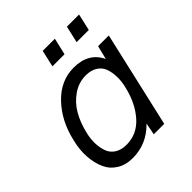

<svg xmlns="http://www.w3.org/2000/svg" viewBox="-184 -786 921 921"><g transform="rotate(-45 277.0 -325.5)"><path d="M331.5 -659.7 311.5 -574.2H229.5L249 -659.7ZM495.6 -659.7 476.1 -574.2H393.6L413.1 -659.7ZM452.6 -487.8H525.4L413.6 0H342.8L354.5 -61Q286.1 9.8 191.4 9.8Q144.5 9.8 110.8 -11Q77.1 -31.7 60.8 -67.4Q44.4 -103 40.8 -150.6Q37.1 -198.2 50.8 -252Q74.7 -357.9 141.6 -428Q208.5 -498 296.9 -498Q397.9 -498 435.5 -418ZM404.8 -252Q414.1 -287.6 413.1 -320.1Q412.1 -352.5 402.8 -377Q393.6 -401.4 370.1 -416Q346.7 -430.7 312 -430.7Q263.7 -430.7 223.4 -402.8Q183.1 -375 158.4 -332.3Q133.8 -289.6 121.1 -236.3Q111.8 -200.2 113 -167.7Q114.3 -135.3 123.8 -110.6Q133.3 -85.9 156.7 -71.3Q180.2 -56.6 214.4 -56.6Q286.6 -56.6 335.7 -112.1Q384.8 -167.5 404.8 -252Z"/></g></svg>

Font: HK Grotesk Italic
Style: Regular
Weight: 400
Italic angle: -13°
Designer: Alfredo Marco Pradil and Stefan Peev
Foundry: Hanken Design Co.
Version: Version 1.000;PS 001.000;hotconv 1.0.88;makeotf.lib2.5.64775